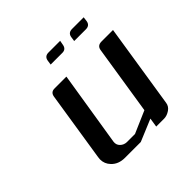

<svg xmlns="http://www.w3.org/2000/svg" viewBox="-117 -506 606 606"><g transform="rotate(-45 185.5 -203.0)"><path d="M53.2 -52.2Q53.2 -55.2 54.2 -62L90.8 -295.9Q93.8 -312 109.9 -312H163.1L123 -62Q121.1 -48.8 129.9 -40Q139.2 -30.8 152.8 -30.8H188L262.2 -63L298.8 -295.9Q301.8 -312 319.8 -312H371.1L327.1 -30.8Q325.2 -17.1 313 -8.8Q299.8 0 287.1 0H252L256.8 -30.8L183.1 0H112.8Q83.5 0 66.9 -18.1Q53.2 -32.2 53.2 -52.2ZM154.8 -374 157.2 -390.1Q160.2 -405.8 176.8 -405.8H229L226.1 -390.1Q223.1 -374 207 -374ZM259.8 -374 262.2 -390.1Q265.1 -405.8 282.2 -405.8H334L332 -390.1Q329.1 -374 312 -374Z"/></g></svg>

Font: Hhenum
Style: Italic
Weight: 400
Designer: T. Christopher White
Version: Version 1.0